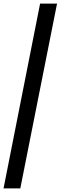

<svg xmlns="http://www.w3.org/2000/svg" viewBox="-21 -832 334 1057"><path d="M199.7 -812H293L90.8 205.1H-1.5Z"/></svg>

Font: Reddit Sans Fudge
Style: Bold
Weight: 700
Italic angle: -11.25°
Designer: Stephen Hutchings
Version: Version 1.013